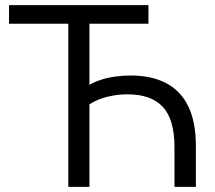

<svg xmlns="http://www.w3.org/2000/svg" viewBox="-20 -725 835 745"><path d="M245 0V-633H15V-705H556V-633H327V-396Q346 -407 372 -415.5Q398 -424 427.5 -428Q457 -432 487 -432Q569 -432 625.5 -402Q682 -372 711 -311.5Q740 -251 740 -159V0H657V-154Q657 -262 611.5 -310.5Q566 -359 475 -359Q435 -359 396.5 -349.5Q358 -340 327 -320V0Z"/></svg>

Font: Nunito Sans 10pt SemiCondensed
Style: Regular
Weight: 400
Width: 4
Designer: Vernon Adams
Foundry: Vernon Adams
Version: Version 3.101;gftools[0.9.27]